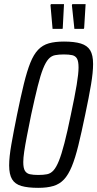

<svg xmlns="http://www.w3.org/2000/svg" viewBox="-20 -896 468 924"><path d="M164 8Q114 8 83 -1Q52 -10 38 -33.5Q24 -57 24 -100Q24 -140 34.5 -200Q45 -260 62 -344Q80 -432 95 -493Q110 -554 126 -594Q142 -634 163.5 -656.5Q185 -679 215 -687.5Q245 -696 288 -696Q338 -696 369 -686.5Q400 -677 414 -654Q428 -631 428 -588Q428 -548 418 -488.5Q408 -429 390 -344Q372 -257 357 -196Q342 -135 325.5 -95Q309 -55 288 -32.5Q267 -10 237 -1Q207 8 164 8ZM164 -54Q189 -54 206.5 -57.5Q224 -61 237.5 -76Q251 -91 263.5 -122Q276 -153 290 -207Q304 -261 321 -344Q340 -433 349 -487.5Q358 -542 358 -571Q358 -601 350.5 -614Q343 -627 327.5 -630.5Q312 -634 287 -634Q263 -634 245 -630.5Q227 -627 213.5 -612Q200 -597 187.5 -566Q175 -535 161.5 -481Q148 -427 130 -344Q118 -285 109.5 -241Q101 -197 96.5 -166.5Q92 -136 92 -116Q92 -87 100 -74Q108 -61 124 -57.5Q140 -54 164 -54ZM281 -757H233L223 -871L225 -876H288L282 -761ZM383 -757H338L326 -871L328 -876H392L385 -761Z"/></svg>

Font: Saira ExtraCondensed
Style: Italic
Weight: 400
Width: 2
Italic angle: -12°
Designer: Hector Gatti with collaboration of the Omnibus-Type team
Foundry: Omnibus-Type
Version: Version 1.101